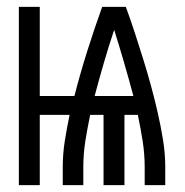

<svg xmlns="http://www.w3.org/2000/svg" viewBox="-20 -540 540 560"><path d="M35 0V-520H96V-260H197Q214 -326 234.5 -391Q255 -456 278 -520H347Q361 -482 373.5 -443.5Q386 -405 398 -366.5Q410 -328 420.5 -289.5Q431 -251 440 -211.5Q449 -172 455.5 -132Q462 -92 462 -52V0H402V-52Q402 -91 396 -129Q390 -167 382 -205H343V0H282V-205H243Q235 -167 229 -129Q223 -91 223 -52V0H163V-52Q163 -91 169 -129Q175 -167 183 -205H96V0ZM256 -260H369Q356 -309 342 -357Q328 -405 313 -453Q297 -405 283 -357Q269 -309 256 -260Z"/></svg>

Font: Iosevka Curly Light
Style: Regular
Weight: 300
Monospace: yes
Designer: Belleve Invis
Foundry: Belleve Invis
Version: Version 22.1.2; ttfautohint (v1.8.4)